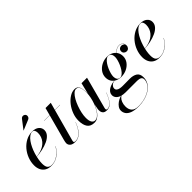

<svg xmlns="http://www.w3.org/2000/svg" viewBox="-13 -1431 2429 2429"><g transform="rotate(-45 1201.0 -216.5)"><path d="M179 10Q129 10 95 -10.5Q61 -31 43.8 -67Q26.5 -103 26.5 -150Q26.5 -208.5 48 -265.5Q69.5 -322.5 108.5 -368.8Q147.5 -415 199.5 -442.5Q251.5 -470 312 -470Q370.5 -470 403 -442Q435.5 -414 435.5 -373Q435.5 -333.5 409 -302.8Q382.5 -272 337 -250.8Q291.5 -229.5 234.8 -217.2Q178 -205 116.5 -201V-203.5Q159.5 -206.5 196 -216.8Q232.5 -227 261.2 -244.5Q290 -262 310.2 -286Q330.5 -310 341.5 -340.2Q352.5 -370.5 352.5 -406Q352.5 -429 343.8 -448Q335 -467 311 -467Q284.5 -467 259.5 -449Q234.5 -431 212.5 -400.2Q190.5 -369.5 172.2 -331Q154 -292.5 141 -250.2Q128 -208 121 -167.5Q114 -127 114 -93Q114 -36 135.2 -15.2Q156.5 5.5 189.5 5.5Q232 5.5 269.2 -12.2Q306.5 -30 337 -60.5Q367.5 -91 389.5 -130L392 -129Q371.5 -92 340.8 -60.2Q310 -28.5 269.8 -9.2Q229.5 10 179 10ZM246 -555 244.5 -556.5 335.5 -675Q344 -685.5 354.2 -689.5Q364.5 -693.5 374.2 -692.2Q384 -691 392.2 -685.8Q400.5 -680.5 405 -673.5Q411.5 -663.5 410.5 -650.5Q409.5 -637.5 402.2 -627Q395 -616.5 382.5 -611.5Z M604.5 10Q571.5 10 551.2 0Q531 -10 521.5 -26Q512 -42 512 -59.5Q512 -68.5 515 -83.5Q518 -98.5 522 -113.5L642 -560H736L593.5 -38Q592 -33 590.5 -26.2Q589 -19.5 589 -12.5Q589 4.5 617 4.5Q640.5 4.5 663 -5.5Q685.5 -15.5 706.5 -36.2Q727.5 -57 746.8 -88.8Q766 -120.5 783 -163.5L785.5 -163Q763.5 -107 737.2 -68.5Q711 -30 678.2 -10Q645.5 10 604.5 10ZM515.5 -457.5V-460H799.5V-457.5Z M951 10Q883.5 10 853.5 -33Q823.5 -76 823.5 -152.5Q823.5 -210 844.5 -266.2Q865.5 -322.5 901.2 -368.5Q937 -414.5 980.5 -442.2Q1024 -470 1068.5 -470Q1103.5 -470 1121 -450Q1138.5 -430 1144.2 -398.2Q1150 -366.5 1150 -331.5Q1150 -300.5 1143.8 -263.5Q1137.5 -226.5 1125.5 -188.2Q1113.5 -150 1096.5 -114.5Q1079.5 -79 1057.2 -51Q1035 -23 1008.5 -6.5Q982 10 951 10ZM975.5 -5Q1003 -5 1028.5 -26.2Q1054 -47.5 1075.8 -82.8Q1097.5 -118 1113.5 -161Q1129.5 -204 1138.5 -248.5Q1147.5 -293 1147.5 -331.5Q1147.5 -367 1142 -395.5Q1136.5 -424 1123 -441Q1109.5 -458 1084.5 -458Q1060.5 -458 1036 -434.5Q1011.5 -411 989.8 -372.8Q968 -334.5 951 -288.2Q934 -242 924.2 -196Q914.5 -150 914.5 -112Q914.5 -57.5 931.2 -31.2Q948 -5 975.5 -5ZM1171 10Q1133.5 10 1116.2 -9.8Q1099 -29.5 1099 -60.5Q1099 -69.5 1099.5 -76.5Q1100 -83.5 1101 -88.5L1113.5 -154.5L1136 -229.5L1149 -307L1186 -460H1284.5L1170.5 -31.5Q1168.5 -24 1168.5 -16Q1168.5 -8 1172.8 -2.8Q1177 2.5 1187 2.5Q1212 2.5 1234.5 -12.5Q1257 -27.5 1279 -62.2Q1301 -97 1323.5 -155.5L1325.5 -154.5Q1303.5 -98 1281.2 -61.5Q1259 -25 1232.8 -7.5Q1206.5 10 1171 10Z M1491.5 260Q1419.5 260 1375.5 243.5Q1331.5 227 1312 199Q1292.5 171 1292.5 137.5Q1292.5 108.5 1309.8 83.8Q1327 59 1353.5 40.5Q1380 22 1408.5 11.5Q1437 1 1459 1H1463.5Q1437 2 1416 20.8Q1395 39.5 1382.8 71Q1370.5 102.5 1370.5 141Q1370.5 194.5 1399 225.2Q1427.5 256 1490 256Q1554.5 256 1608.2 240.5Q1662 225 1701 198.8Q1740 172.5 1761.5 139Q1783 105.5 1783 69.5Q1783 41 1762.8 28.5Q1742.5 16 1706 16Q1696.5 16 1674.8 16Q1653 16 1625.8 16Q1598.5 16 1571.8 16Q1545 16 1524.8 16Q1504.5 16 1498 16Q1453 16 1420 4Q1387 -8 1368.8 -29.8Q1350.5 -51.5 1350.5 -81Q1350.5 -106 1364.2 -126Q1378 -146 1402.5 -160.5Q1427 -175 1459.5 -182.8Q1492 -190.5 1529.5 -190.5V-189Q1478 -189 1454.2 -167Q1430.5 -145 1430.5 -121Q1430.5 -99.5 1445.2 -87.8Q1460 -76 1482.8 -71.8Q1505.5 -67.5 1528.5 -67.5Q1546 -67.5 1571.2 -67.8Q1596.5 -68 1621 -68.2Q1645.5 -68.5 1659.5 -68.5Q1717.5 -68.5 1756.2 -44.5Q1795 -20.5 1795 42Q1795 96.5 1768 137.5Q1741 178.5 1696.5 205.8Q1652 233 1598.5 246.5Q1545 260 1491.5 260ZM1600.5 -160Q1557.5 -160 1523.8 -176.5Q1490 -193 1470.5 -223.5Q1451 -254 1451 -296.5Q1451 -344.5 1478.8 -383.8Q1506.5 -423 1552 -446.2Q1597.5 -469.5 1650.5 -469.5Q1693.5 -469.5 1727.5 -452Q1761.5 -434.5 1781 -402.8Q1800.5 -371 1800.5 -328.5Q1800.5 -281 1772.8 -242.8Q1745 -204.5 1699.5 -182.2Q1654 -160 1600.5 -160ZM1585 -164Q1604 -164 1623.5 -180Q1643 -196 1660.8 -222.8Q1678.5 -249.5 1692.2 -280.8Q1706 -312 1714 -342.5Q1722 -373 1722 -396.5Q1722 -426 1708.8 -445.8Q1695.5 -465.5 1666 -465.5Q1647.5 -465.5 1627.8 -449.2Q1608 -433 1590.5 -406.8Q1573 -380.5 1559.2 -349.2Q1545.5 -318 1537.2 -287.5Q1529 -257 1529 -233.5Q1529 -204.5 1542.5 -184.2Q1556 -164 1585 -164ZM1858.5 -465Q1886.5 -465 1907 -447Q1927.5 -429 1927.5 -395.5Q1927.5 -373 1913.5 -356.8Q1899.5 -340.5 1876.5 -340.5Q1856.5 -340.5 1841 -353.8Q1825.5 -367 1825.5 -389.5Q1825.5 -413.5 1840.8 -426.8Q1856 -440 1875.5 -440Q1891.5 -440 1905 -432.5Q1918.5 -425 1923 -410Q1919 -435 1900.8 -448.8Q1882.5 -462.5 1858 -462.5Q1833.5 -462.5 1813.5 -450.8Q1793.5 -439 1775.5 -415Q1757.5 -391 1739 -353.5L1737 -354.5Q1763.5 -410 1791.5 -437.5Q1819.5 -465 1858.5 -465Z M2114 10Q2064 10 2030 -10.5Q1996 -31 1978.8 -67Q1961.5 -103 1961.5 -150Q1961.5 -208.5 1983 -265.5Q2004.5 -322.5 2043.5 -368.8Q2082.5 -415 2134.5 -442.5Q2186.5 -470 2247 -470Q2305.5 -470 2338 -442Q2370.5 -414 2370.5 -373Q2370.5 -333.5 2344 -302.8Q2317.5 -272 2272 -250.8Q2226.5 -229.5 2169.8 -217.2Q2113 -205 2051.5 -201V-203.5Q2094.5 -206.5 2131 -216.8Q2167.5 -227 2196.2 -244.5Q2225 -262 2245.2 -286Q2265.5 -310 2276.5 -340.2Q2287.5 -370.5 2287.5 -406Q2287.5 -429 2278.8 -448Q2270 -467 2246 -467Q2219.5 -467 2194.5 -449Q2169.5 -431 2147.5 -400.2Q2125.5 -369.5 2107.2 -331Q2089 -292.5 2076 -250.2Q2063 -208 2056 -167.5Q2049 -127 2049 -93Q2049 -36 2070.2 -15.2Q2091.5 5.5 2124.5 5.5Q2167 5.5 2204.2 -12.2Q2241.5 -30 2272 -60.5Q2302.5 -91 2324.5 -130L2327 -129Q2306.5 -92 2275.8 -60.2Q2245 -28.5 2204.8 -9.2Q2164.5 10 2114 10Z"/></g></svg>

Font: Bodoni Moda 72pt Medium
Style: Italic
Weight: 500
Italic angle: -13°
Designer: Owen Earl
Foundry: indestructible type
Version: Version 2.004